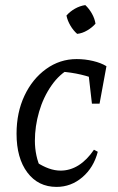

<svg xmlns="http://www.w3.org/2000/svg" viewBox="-20 -725 463 754"><path d="M202 9Q130 9 87.5 -47.5Q45 -104 45 -200Q45 -283 76 -349Q107 -415 161 -454Q215 -493 281 -493Q314 -493 345.5 -485.5Q377 -478 398 -465L371 -408Q302 -438 217 -444L257 -457Q214 -435 182 -389Q150 -343 133.5 -286Q117 -229 117 -172Q117 -143 123 -114.5Q129 -86 141 -62L125 -87Q148 -72 171.5 -63.5Q195 -55 218 -55Q255 -55 288 -75.5Q321 -96 349 -137L364 -129Q348 -67 303.5 -29Q259 9 202 9ZM341 -318 324 -466 398 -465 371 -318ZM315 -705Q330 -691 341 -671.5Q352 -652 355 -632Q342 -617 322.5 -605.5Q303 -594 283 -592Q268 -605 256.5 -624.5Q245 -644 241 -664Q255 -680 274.5 -691Q294 -702 315 -705Z"/></svg>

Font: Piazzolla 24pt
Style: Italic
Weight: 400
Italic angle: -11.3°
Designer: Juan Pablo del Peral
Foundry: Huerta Tipografica
Version: Version 2.005